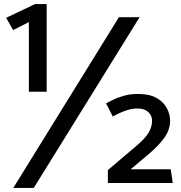

<svg xmlns="http://www.w3.org/2000/svg" viewBox="-20 -784 884 938"><path d="M208 -336V-764H151L10 -697L44 -637L121 -676V-336ZM655 -325Q616 -325 584.5 -316Q553 -307 531.5 -296Q510 -285 498 -279L531 -215Q542 -221 560.5 -230Q579 -239 603 -246.5Q627 -254 651 -254Q676 -254 691.5 -245.5Q707 -237 715 -223.5Q723 -210 723 -195Q723 -166 707.5 -138.5Q692 -111 653 -77L507 47V110H824L814 43H618L704 -29Q759 -76 785 -114Q811 -152 811 -195Q811 -225 795.5 -255Q780 -285 745.5 -305Q711 -325 655 -325ZM561 -700 45 134H145L662 -700Z"/></svg>

Font: Catamaran Medium
Style: Regular
Weight: 500
Designer: Pria Ravichandran
Version: Version 2.000